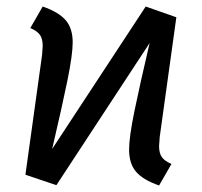

<svg xmlns="http://www.w3.org/2000/svg" viewBox="-20 -558 619 589"><path d="M468 -110Q468 -88 476.5 -76Q485 -64 506 -55L468 11Q419 -6 397.5 -31Q376 -56 376 -99Q376 -137 392.5 -217.5Q409 -298 439 -426L153 10L58 -22L109 -389Q111 -411 111 -417Q111 -439 102.5 -451Q94 -463 73 -472L111 -538Q160 -521 181.5 -496Q203 -471 203 -428Q203 -390 186.5 -309.5Q170 -229 140 -101L427 -538L521 -505L470 -138Q468 -116 468 -110Z"/></svg>

Font: FiraGO
Style: Italic
Weight: 400
Italic angle: -8°
Designer: bBox Type GmbH
Foundry: bBox Type GmbH
Version: Version 1.001